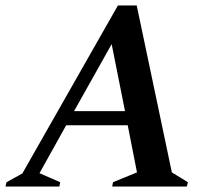

<svg xmlns="http://www.w3.org/2000/svg" viewBox="-48 -685 785 705"><path d="M-28 0 -24 -16 34 -48 385 -665H454L583 -52L642 -16L638 0H364L367 -16L455 -52L421 -225H195L97 -49L173 -16L170 0ZM224 -277H411L362 -523Z"/></svg>

Font: Spectral SC SemiBold
Style: Italic
Weight: 600
Italic angle: -10°
Designer: Jean-Baptiste Levee
Foundry: Production Type
Version: Version 2.001